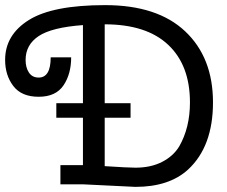

<svg xmlns="http://www.w3.org/2000/svg" viewBox="-20 -720 887 750"><path d="M509 10 304 0H216V-75H304V-260H200V-317H304V-622Q182 -613 131 -579Q80 -545 80 -486Q80 -456 93 -436.5Q106 -417 131 -417Q178 -417 178 -496H258Q258 -431 228 -386.5Q198 -342 131 -342Q64 -342 32 -384Q0 -426 0 -486Q0 -584 93 -642Q186 -700 390.5 -700Q595 -700 703.5 -597.5Q812 -495 812 -320Q812 -148 715 -58Q641 10 509 10ZM509 -65Q569 -65 613 -87.5Q657 -110 680 -148Q722 -221 722 -320Q722 -465 637 -545Q552 -625 389 -625V-317H490V-260H389V-71Q481 -65 509 -65Z"/></svg>

Font: Cherry Swash
Style: Regular
Weight: 400
Designer: Kasatkina Nataliya
Foundry: Nataliya Kasatkina
Version: Version 1.001